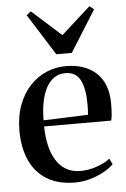

<svg xmlns="http://www.w3.org/2000/svg" viewBox="-56 -835 584 887"><g transform="rotate(-5 236.0 -391.0)"><path d="M256.5 11.5Q179 11.5 126.5 -20.5Q74 -52.5 47.2 -111.2Q20.5 -170 20.5 -249.5Q20.5 -315.5 39.8 -367.2Q59 -419 92.5 -455Q126 -491 169 -509.5Q212 -528 259.5 -528Q348.5 -528 400.2 -480.2Q452 -432.5 453.5 -342Q453.5 -311 452 -291.2Q450.5 -271.5 447 -259H136Q136.5 -212 145.5 -172.2Q154.5 -132.5 172.5 -102.8Q190.5 -73 218.8 -56.2Q247 -39.5 286 -39.5Q324 -39.5 362.5 -53Q401 -66.5 423 -84.5L436 -57.5Q419 -40.5 391 -24.8Q363 -9 328 1.2Q293 11.5 256.5 11.5ZM136 -287.5 342.5 -295Q344 -307.5 344.2 -319.5Q344.5 -331.5 344.5 -344Q344.5 -416.5 324 -456.2Q303.5 -496 254.5 -496Q226 -496 203.8 -481.2Q181.5 -466.5 166.5 -439Q151.5 -411.5 143.8 -373Q136 -334.5 136 -287.5ZM221 -586.5 100.5 -778 121 -794 257 -672 392.5 -794 413 -778 293 -586.5Z"/></g></svg>

Font: Merriweather 120pt Medium
Style: Regular
Weight: 500
Version: Version 2.100